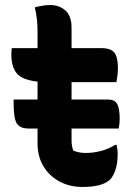

<svg xmlns="http://www.w3.org/2000/svg" viewBox="-20 -729 540 762"><path d="M34 -334H129V-405Q68 -412 46.5 -438Q25 -464 25 -513Q25 -520 25.5 -527Q26 -534 27 -538H129V-604Q129 -629 126.5 -652.5Q124 -676 118 -700Q134 -704 149 -706.5Q164 -709 180 -709Q215 -709 239.5 -687.5Q264 -666 264 -619V-538H382Q420 -538 434 -520Q448 -502 448 -458Q448 -443 446 -428.5Q444 -414 442 -403H264V-334H409Q435 -334 445 -316.5Q455 -299 455 -257Q455 -248 454 -238Q453 -228 451 -219H264V-174Q264 -148 271 -131Q282 -127 293 -124.5Q304 -122 321 -122Q351 -122 381 -130Q411 -138 437 -154H443Q445 -145 446 -136Q447 -127 447 -119Q447 -85 440 -61Q433 -37 421 -21Q393 13 307 13Q257 13 216.5 -8.5Q176 -30 152.5 -69Q129 -108 129 -160V-219H93Q60 -219 47 -238.5Q34 -258 34 -322Z"/></svg>

Font: Recursive Sn Csl St
Style: Bold
Weight: 700
Version: Version 1.079;hotconv 1.0.112;makeotfexe 2.5.65598; ttfautoh